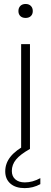

<svg xmlns="http://www.w3.org/2000/svg" viewBox="-20 -768 264 990"><path d="M89 0V-540.5H134.5V0ZM112 -675.5Q95 -675.5 85 -685Q75 -694.5 75 -711Q75 -727.5 85 -737.5Q95 -747.5 112 -747.5Q129 -747.5 139 -737.5Q149 -727.5 149 -711Q149 -694.5 139 -685Q129 -675.5 112 -675.5ZM107.5 202Q60.5 202 33.8 178.8Q7 155.5 7 115.5Q7 74.5 33.8 40.5Q60.5 6.5 119.5 -24.5L134.5 0Q84.5 28 62.8 54.5Q41 81 41 113.5Q41 141 59 156.8Q77 172.5 108 172.5Q148 172.5 188 150.5V181.5Q150.5 202 107.5 202Z"/></svg>

Font: Encode Sans SmExp XLt
Style: Regular
Weight: 200
Width: 6
Designer: Multiple Designers
Foundry: Impallari Type
Version: Version 3.002; ttfautohint (v1.8.3) -l 8 -r 50 -G 200 -x 14 